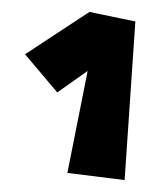

<svg xmlns="http://www.w3.org/2000/svg" viewBox="-20 -566 270 322"><path d="M22 -475 130 -546 207 -530 189 -264 93 -276 127 -447 76 -411Z"/></svg>

Font: Super Mario
Style: Regular
Weight: 400
Version: Version 1.0